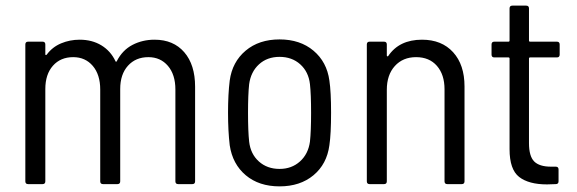

<svg xmlns="http://www.w3.org/2000/svg" viewBox="-20 -654 2050 682"><path d="M673 -346V-10Q673 0 663 0H613Q603 0 603 -10V-336Q603 -389 576.5 -420Q550 -451 507 -451Q462 -451 434.5 -420.5Q407 -390 407 -338V-10Q407 0 397 0H346Q336 0 336 -10V-336Q336 -389 309.5 -420Q283 -451 240 -451Q195 -451 168 -420.5Q141 -390 141 -338V-10Q141 0 131 0H80Q70 0 70 -10V-496Q70 -506 80 -506H131Q141 -506 141 -496V-461Q141 -459 142.5 -458.5Q144 -458 146 -460Q166 -487 197 -500Q228 -513 263 -513Q307 -513 340 -493Q373 -473 390 -437Q392 -432 395 -437Q415 -476 450.5 -494.5Q486 -513 529 -513Q596 -513 634.5 -468.5Q673 -424 673 -346Z M796 -138Q790 -188 790 -254Q790 -320 796 -368Q805 -434 852.5 -474Q900 -514 973 -514Q1046 -514 1093.5 -474Q1141 -434 1150 -368Q1156 -328 1156 -254Q1156 -178 1150 -138Q1141 -71 1093.5 -31.5Q1046 8 973 8Q900 8 853 -31.5Q806 -71 796 -138ZM1081 -151Q1085 -188 1085 -253Q1085 -319 1081 -355Q1076 -399 1046.5 -425.5Q1017 -452 973 -452Q929 -452 900 -425.5Q871 -399 865 -355Q861 -319 861 -253Q861 -187 865 -151Q870 -107 899.5 -80.5Q929 -54 973 -54Q1016 -54 1045.5 -80.5Q1075 -107 1081 -151Z M1630 -347V-10Q1630 0 1620 0H1569Q1559 0 1559 -10V-337Q1559 -389 1532 -420Q1505 -451 1458 -451Q1411 -451 1382.5 -419.5Q1354 -388 1354 -335V-10Q1354 0 1344 0H1293Q1283 0 1283 -10V-496Q1283 -506 1293 -506H1344Q1354 -506 1354 -496V-457Q1354 -455 1355.5 -454Q1357 -453 1359 -455Q1398 -513 1479 -513Q1549 -513 1589.5 -468.5Q1630 -424 1630 -347Z M1958 -450H1863Q1859 -450 1859 -446V-146Q1859 -99 1877.5 -80.5Q1896 -62 1937 -62H1954Q1964 -62 1964 -52V-10Q1964 0 1954 0L1923 1Q1858 1 1824 -25.5Q1790 -52 1790 -124V-446Q1790 -450 1786 -450H1736Q1726 -450 1726 -460V-496Q1726 -506 1736 -506H1786Q1790 -506 1790 -510V-624Q1790 -634 1800 -634H1849Q1859 -634 1859 -624V-510Q1859 -506 1863 -506H1958Q1968 -506 1968 -496V-460Q1968 -450 1958 -450Z"/></svg>

Font: Barlow Semi Condensed
Style: Regular
Weight: 400
Width: 4
Designer: Jeremy Tribby
Foundry: Tribby Type
Version: Version 1.408;December 10, 2018;FontCreator 11.5.0.2430 64-b